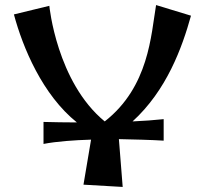

<svg xmlns="http://www.w3.org/2000/svg" viewBox="-20 -728 811 759"><path d="M627 -257C590 -253 548 -250 504 -248C639 -371 700 -540 735 -666L597 -708C577 -590 569 -385 394 -248C204 -404 175 -705 175 -705L35 -671C70 -540 148 -353 284 -244C246 -244 184 -245 152 -246V-159C203 -169 274 -174 340 -176L310 2L465 11L450 -178C502 -177 580 -175 627 -172Z"/></svg>

Font: Original Surfer
Style: Regular
Weight: 400
Designer: Astigmatic (AOETI)
Foundry: Astigmatic (AOETI)
Version: Version 1.001